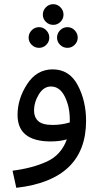

<svg xmlns="http://www.w3.org/2000/svg" viewBox="-20 -669 487 919"><path d="M392 -91Q392 -186 352 -261.5Q312 -337 232 -337Q156 -337 110 -266.5Q64 -196 64 -119Q64 8 223 8Q266 8 300 -2Q273 73 204 104.5Q135 136 40 148L58 230Q392 192 392 -91ZM143 -139Q143 -180 166 -217.5Q189 -255 224 -255Q266 -255 290 -207Q314 -159 314 -97Q314 -89 314 -83Q275 -71 232 -71Q183 -71 163 -89.5Q143 -108 143 -139ZM235 -550Q255 -550 269.5 -564.5Q284 -579 284 -599Q284 -619 269.5 -634Q255 -649 235 -649Q214 -649 199.5 -634Q185 -619 185 -599Q185 -579 199.5 -564.5Q214 -550 235 -550ZM167 -440Q187 -440 201.5 -454.5Q216 -469 216 -489Q216 -509 201.5 -524Q187 -539 167 -539Q146 -539 131.5 -524Q117 -509 117 -489Q117 -469 131.5 -454.5Q146 -440 167 -440ZM303 -440Q323 -440 337.5 -454.5Q352 -469 352 -489Q352 -509 337.5 -524Q323 -539 303 -539Q282 -539 267.5 -524Q253 -509 253 -489Q253 -469 267.5 -454.5Q282 -440 303 -440Z"/></svg>

Font: Noto Sans Arabic
Style: Regular
Weight: 400
Designer: Nadine Chahine - Monotype Design Team
Foundry: Monotype Imaging Inc.
Version: Version 1.902